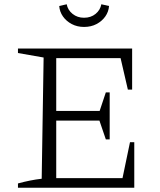

<svg xmlns="http://www.w3.org/2000/svg" viewBox="-20 -878 747 898"><path d="M588 -213H608V0H64V-20Q93 -28 120.5 -33.5Q148 -39 175 -42L184 -609L64 -630V-651H598V-459H578L544 -606H217L243 -632V-359H446L475 -446H493V-226H475L445 -314H243V-20L217 -45H553ZM373 -752Q341 -752 315.5 -765.5Q290 -779 274.5 -801Q259 -823 257 -850L292 -858Q297 -831 319.5 -813Q342 -795 373 -795Q405 -795 427 -813Q449 -831 454 -858L490 -850Q488 -823 472.5 -801Q457 -779 431.5 -765.5Q406 -752 373 -752Z"/></svg>

Font: Piazzolla Thin ExtraLight
Style: Regular
Weight: 250
Version: Version 2.005